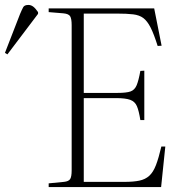

<svg xmlns="http://www.w3.org/2000/svg" viewBox="-139 -757 735 777"><path d="M58 0V-15L120 -21Q139 -23 145 -32.5Q151 -42 151 -68V-655Q151 -681 145 -691Q139 -701 118 -703L58 -708V-723H485L515 -572L499 -571Q484 -619 470.5 -645.5Q457 -672 441 -684Q425 -696 399.5 -699Q374 -702 336 -702H200V-381H336Q373 -381 389.5 -387Q406 -393 414 -412Q422 -431 429 -470L445 -471V-271H429Q423 -309 415 -327.5Q407 -346 388 -353Q369 -360 330 -360H200V-21H366Q401 -21 425 -26Q449 -31 465 -45.5Q481 -60 492 -88.5Q503 -117 514 -164H530L513 0ZM-109 -537 -119 -543 -58 -700Q-50 -719 -45 -728Q-40 -737 -24 -737Q-14 -737 -5 -730.5Q4 -724 15 -708V-701Z"/></svg>

Font: Literata 60pt ExtraLight
Style: Regular
Weight: 250
Designer: Latin by Veronika Burian and Jose Scaglione. Greek by Irene Vlachou. Cyrillic by Vera Evstafieva.
Foundry: TypeTogether
Version: Version 3.103;gftools[0.9.29]